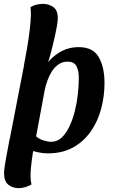

<svg xmlns="http://www.w3.org/2000/svg" viewBox="-20 -774 592 994"><path d="M228 20Q203 20 180 15Q157 10 130 2L25 -26L108 -454L218 -438Q245 -477 289 -503.5Q333 -530 388 -530Q461 -530 491 -478.5Q521 -427 521 -344Q521 -275 503.5 -210Q486 -145 449.5 -93Q413 -41 358 -10.5Q303 20 228 20ZM76 200Q46 200 23.5 182.5Q1 165 1 122Q1 111 3.5 92.5Q6 74 10.5 49.5Q15 25 20 -2Q25 -29 30 -55L160 -43Q152 1 145 52Q138 103 138 140Q138 151 139.5 161.5Q141 172 143 181Q130 189 112 194.5Q94 200 76 200ZM245 -40Q276 -40 299 -61.5Q322 -83 339 -118.5Q356 -154 367 -197.5Q378 -241 383 -286Q388 -331 388 -371Q388 -409 375.5 -432Q363 -455 330 -455Q304 -455 283.5 -441Q263 -427 249 -405Q235 -383 225.5 -357Q216 -331 211 -305L167 -68Q183 -54 205 -47Q227 -40 245 -40ZM219 -421 104 -436Q112 -477 120 -524Q128 -571 133.5 -616Q139 -661 140 -697Q140 -708 139.5 -718Q139 -728 138 -737Q152 -746 169 -750Q186 -754 203 -754Q233 -754 256.5 -737Q280 -720 279 -678Q279 -665 275 -641Q271 -617 264.5 -588Q258 -559 250.5 -528.5Q243 -498 234.5 -470Q226 -442 219 -421Z"/></svg>

Font: Sansita Swashed Light Medium
Style: Regular
Weight: 500
Version: Version 1.003